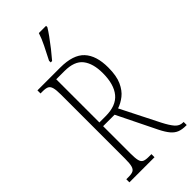

<svg xmlns="http://www.w3.org/2000/svg" viewBox="-287 -992 1054 1054"><g transform="rotate(-45 239.5 -465.5)"><path d="M34 0V-24H51Q75 -24 87 -30Q99 -36 104 -53.5Q109 -71 109 -108V-606Q109 -642 104 -660Q99 -678 87 -684Q75 -690 51 -690H34V-714H211Q311 -714 354.5 -667Q398 -620 398 -528Q398 -463 380 -423.5Q362 -384 334.5 -362.5Q307 -341 277 -331L389 -109Q411 -66 429.5 -45Q448 -24 474 -24H479V0H474Q444 0 423.5 -8Q403 -16 386 -36Q369 -56 351 -92L239 -320H150V-108Q150 -71 154.5 -53.5Q159 -36 171 -30Q183 -24 207 -24H229V0ZM199 -349Q280 -349 317.5 -394.5Q355 -440 355 -527Q355 -602 323 -643Q291 -684 214 -684H150V-349ZM194 -784Q216 -827 233.5 -862Q251 -897 262 -931H318V-921Q308 -904 289 -877.5Q270 -851 247.5 -822.5Q225 -794 205 -771H194Z"/></g></svg>

Font: Noto Serif Hebrew ExtraCondensed ExtraLight
Style: Regular
Weight: 200
Width: 2
Designer: Monotype Design Team
Foundry: Monotype Imaging Inc.
Version: Version 2.004; ttfautohint (v1.8.4.7-5d5b)